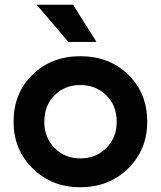

<svg xmlns="http://www.w3.org/2000/svg" viewBox="-20 -776 675 806"><path d="M317 10Q438 10 518 -69Q598 -148 598 -265Q598 -385 518.5 -462.5Q439 -540 317 -540Q196 -540 116.5 -462.5Q37 -385 37 -265Q37 -148 117 -69Q197 10 317 10ZM317 -111Q253 -111 209.5 -154.5Q166 -198 166 -265Q166 -333 209 -376Q252 -419 317 -419Q382 -419 426 -376Q470 -333 470 -265Q470 -198 426 -154.5Q382 -111 317 -111ZM287 -756 385 -600H267L134 -756Z"/></svg>

Font: Roundo SemiBold
Style: Regular
Weight: 600
Designer: Namrata Goyal (Gurmukhi), Shiva Nallaperumal (Latin)
Foundry: Indian Type Foundry
Version: Version 1.000;PS 1.0;hotconv 1.0.88;makeotf.lib2.5.647800